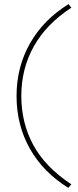

<svg xmlns="http://www.w3.org/2000/svg" viewBox="-20 -722 375 928"><path d="M310 186Q188 110 124 -4Q60 -118 60 -258Q60 -397 124.5 -511.5Q189 -626 311 -702L325 -685Q204 -606 143.5 -498Q83 -390 83 -258Q83 -128 141 -21Q199 86 325 169Z"/></svg>

Font: Mach Thin
Style: Regular
Weight: 250
Version: Version 1.002